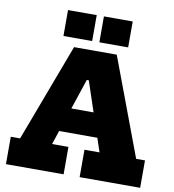

<svg xmlns="http://www.w3.org/2000/svg" viewBox="-102 -1067 1049 1156"><g transform="rotate(10 423.0 -489.0)"><path d="M633.5 -398.5V-252H197V-398.5ZM779 -167.5H833V0H463V-167.5H555L376.5 -702.5L464.5 -583.5H366.5L443.5 -702.5L265 -167.5H365V0H12.5V-167.5H69.5L294 -765H555ZM219.5 -978.5H395V-820H219.5ZM439 -978.5H615V-820H439Z"/></g></svg>

Font: Hepta Slab ExtraBold
Style: Regular
Weight: 800
Designer: Michael LaGattuta
Foundry: Michael LaGattuta
Version: Version 1.102